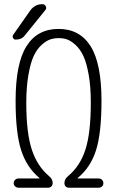

<svg xmlns="http://www.w3.org/2000/svg" viewBox="-20 -875 540 895"><path d="M342.8 -43H440.4Q449.2 -43 455.6 -36.6Q461.9 -30.3 461.9 -21Q461.9 -11.7 455.6 -5.9Q449.2 0 440.4 0H300.8Q292 0 286.1 -5.9Q280.3 -11.7 280.3 -21.5Q280.3 -40 296.9 -53.7Q353.5 -100.6 378.4 -178.2Q403.3 -255.9 403.3 -396.5Q403.3 -471.7 393.1 -528.3Q382.8 -585 367.7 -616.2Q352.5 -647.5 331.1 -666.5Q309.6 -685.5 292 -691.4Q274.4 -697.3 253.9 -697.3Q233.4 -697.3 214.8 -691.4Q196.3 -685.5 174.8 -666.5Q153.3 -647.5 138.2 -616.2Q123 -585 112.8 -527.8Q102.5 -470.7 102.5 -396.5Q102.5 -256.8 127.9 -178.7Q153.3 -100.6 209 -53.7Q225.6 -40 225.6 -21.5Q225.6 -12.7 219.7 -6.3Q213.9 0 205.1 0H66.4Q57.6 0 50.8 -5.9Q43.9 -11.7 43.9 -21Q43.9 -30.3 50.3 -36.6Q56.6 -43 66.4 -43H163.1Q164.1 -43 164.1 -43.9Q164.1 -45.9 163.1 -45.9Q104.5 -94.7 78.6 -174.8Q52.7 -254.9 52.7 -405.3Q52.7 -579.1 103.5 -659.7Q154.3 -740.2 252.9 -740.2Q351.6 -740.2 402.3 -659.7Q453.1 -579.1 453.1 -405.3Q453.1 -254.9 427.7 -174.8Q402.3 -94.7 342.8 -45.9Q341.8 -45.9 341.8 -43.9Q341.8 -43 342.8 -43ZM52.7 -690.4Q44.9 -690.4 41 -697.8Q37.1 -705.1 41 -711.9L121.1 -826.2Q142.6 -855.5 176.8 -855.5H177.7Q188.5 -855.5 193.4 -845.7Q198.2 -835.9 191.4 -828.1L95.7 -710Q81.1 -690.4 52.7 -690.4Z"/></svg>

Font: Rounded-L Mgen+ 1mn light
Style: Regular
Weight: 200
Designer: [Source Han Sans]
Ryoko NISHIZUKA  (kana & ideographs); Paul D. Hunt (Latin, Greek & Cyrillic); Wenlong ZHANG  (bopomofo
Version: Version 1.059.20150602